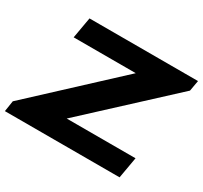

<svg xmlns="http://www.w3.org/2000/svg" viewBox="-144 -882 1137 1076"><g transform="rotate(30 424.5 -343.5)"><path d="M-2 0 8.8 -69.8 526.9 -550.8H125L148.9 -687H851.1L838.9 -618.2L318.8 -137.2H764.2L740.2 0Z"/></g></svg>

Font: Archivo Expanded
Style: Bold Italic
Weight: 700
Width: 7
Italic angle: -10°
Designer: Hector Gatti
Foundry: Omnibus-Type
Version: Version 2.001